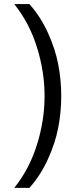

<svg xmlns="http://www.w3.org/2000/svg" viewBox="-20 -750 400 940"><path d="M49.8 169.9Q123.5 78.1 160.9 -41.3Q198.2 -160.6 198.2 -279.8Q198.2 -398.9 160.9 -518.6Q123.5 -638.2 49.8 -730H124Q178.7 -668.5 214.6 -589.6Q250.5 -510.7 265.1 -434.8Q279.8 -358.9 279.8 -279.8Q279.8 -200.7 265.1 -125Q250.5 -49.3 214.6 29.5Q178.7 108.4 124 169.9Z"/></svg>

Font: TASA Orbiter Text
Style: Regular
Weight: 400
Designer: Weizhong Zhang
Version: Version 1.000;Glyphs 3.1.2 (3151)